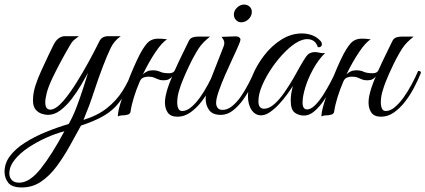

<svg xmlns="http://www.w3.org/2000/svg" viewBox="-122 -505 1870 844"><path d="M-26 319Q-70 319 -86 298Q-102 277 -102 250Q-102 212 -77.5 180Q-53 148 -12 122Q29 96 79 75.5Q129 55 180 40Q199 7 215 -35.5Q231 -78 244 -118.5Q257 -159 265 -185Q253 -163 234.5 -131.5Q216 -100 193 -70Q170 -40 143.5 -20Q117 0 88 0Q77 0 61.5 -5Q46 -10 34.5 -23.5Q23 -37 23 -64Q23 -96 34 -129.5Q45 -163 59 -193Q62 -199 71 -219Q80 -239 91.5 -263Q103 -287 112 -305Q123 -328 136.5 -337Q150 -346 163 -346H225Q218 -340 207.5 -332.5Q197 -325 188 -310Q161 -264 142.5 -229Q124 -194 110 -165Q90 -123 83.5 -96.5Q77 -70 77 -56Q77 -23 99 -23Q123 -23 157 -62Q185 -95 213.5 -140.5Q242 -186 268.5 -234.5Q295 -283 315 -324Q326 -346 354 -346H409Q380 -326 364.5 -294Q349 -262 330 -212Q309 -157 290 -98.5Q271 -40 245 22Q307 3 348.5 -30Q390 -63 416.5 -105Q443 -147 460 -193Q472 -193 472 -184Q449 -131 428.5 -95Q408 -59 383.5 -34Q359 -9 323.5 10Q288 29 234 47Q210 91 183.5 138.5Q157 186 126.5 227Q96 268 58.5 293.5Q21 319 -26 319ZM-37 298Q8 298 57 236.5Q106 175 161 72Q122 82 80 101Q38 120 1.5 144.5Q-35 169 -58 198Q-81 227 -81 258Q-81 274 -70.5 286Q-60 298 -37 298Z M452 -15Q451 -5 440.5 -1.5Q430 2 420 2Q404 2 396 7Q396 -13 407 -49.5Q418 -86 433.5 -128.5Q449 -171 465.5 -208.5Q482 -246 493 -267Q517 -311 533.5 -323Q550 -335 572 -335Q592 -335 600.5 -333.5Q609 -332 613 -332Q591 -320 561.5 -276Q532 -232 506 -178Q514 -186 524.5 -191Q535 -196 549 -196Q568 -196 582 -189.5Q596 -183 621 -183Q640 -183 646 -195Q662 -231 679 -265.5Q696 -300 707 -323Q713 -336 723.5 -340Q734 -344 747 -344H801Q784 -330 772.5 -318.5Q761 -307 750.5 -291Q740 -275 724 -245Q711 -220 693 -180Q675 -140 666 -109Q662 -98 659.5 -83Q657 -68 657 -55Q657 -39 662 -28Q667 -17 679 -17Q698 -17 718 -33.5Q738 -50 757 -76.5Q776 -103 792.5 -134Q809 -165 821 -193Q829 -193 831 -191Q833 -189 833 -184Q821 -154 803.5 -120.5Q786 -87 763.5 -58Q741 -29 714.5 -10.5Q688 8 658 8Q628 8 615.5 -10Q603 -28 603 -55Q603 -69 606.5 -85Q610 -101 615 -117Q619 -129 624 -142.5Q629 -156 635 -169Q629 -161 620 -156.5Q611 -152 597 -152Q583 -152 574 -156Q565 -160 555 -164Q545 -168 529 -168Q519 -168 508.5 -164Q498 -160 492 -146Q477 -111 466.5 -77Q456 -43 452 -15Z M849 0Q812 0 797 -21.5Q782 -43 782 -71Q782 -86 785.5 -101.5Q789 -117 794 -130L861 -301Q864 -309 864 -315Q864 -325 859 -332.5Q854 -340 852 -343L907 -345Q922 -346 928.5 -341.5Q935 -337 935 -331Q935 -325 928 -309Q918 -285 901 -249Q884 -213 867.5 -175Q851 -137 839.5 -104Q828 -71 828 -53Q828 -40 834.5 -31Q841 -22 857 -22Q878 -22 898.5 -38.5Q919 -55 937 -81Q955 -107 970.5 -137Q986 -167 997 -193Q1009 -193 1009 -184Q999 -159 983 -127Q967 -95 946.5 -66.5Q926 -38 901.5 -19Q877 0 849 0ZM938 -407Q925 -407 915.5 -417Q906 -427 906 -441Q906 -458 920 -471.5Q934 -485 951 -485Q965 -485 975 -476Q985 -467 985 -453Q985 -435 971 -421Q957 -407 938 -407Z M1214 3Q1191 3 1173.5 -10Q1156 -23 1156 -63Q1156 -80 1158.5 -95Q1161 -110 1165 -127Q1156 -112 1140 -90Q1124 -68 1104.5 -47Q1085 -26 1064.5 -12Q1044 2 1026 2Q1000 2 984 -21.5Q968 -45 968 -83Q968 -124 987 -171Q1006 -218 1039 -261Q1072 -304 1115 -331Q1158 -358 1205 -358Q1228 -358 1249 -350.5Q1270 -343 1286 -326Q1293 -319 1293 -310Q1293 -304 1288 -300Q1283 -296 1275 -298Q1264 -333 1228 -333Q1211 -333 1189 -322Q1162 -308 1131.5 -277.5Q1101 -247 1074.5 -208.5Q1048 -170 1031 -131Q1014 -92 1014 -60Q1014 -27 1039 -27Q1061 -27 1084.5 -48Q1108 -69 1129.5 -100.5Q1151 -132 1169 -163Q1187 -194 1197 -213Q1212 -240 1225 -258Q1238 -276 1262 -276Q1273 -276 1284 -273Q1295 -270 1307 -272Q1277 -242 1254.5 -201Q1232 -160 1220 -120.5Q1208 -81 1208 -54Q1208 -24 1228 -24Q1244 -24 1262.5 -42Q1281 -60 1298.5 -87.5Q1316 -115 1331 -143.5Q1346 -172 1355 -193Q1360 -193 1363.5 -192Q1367 -191 1367 -184Q1366 -180 1363.5 -175.5Q1361 -171 1356 -160Q1348 -144 1334 -117Q1320 -90 1301 -62.5Q1282 -35 1260 -16Q1238 3 1214 3Z M1347 -15Q1346 -5 1335.5 -1.5Q1325 2 1315 2Q1299 2 1291 7Q1291 -13 1302 -49.5Q1313 -86 1328.5 -128.5Q1344 -171 1360.5 -208.5Q1377 -246 1388 -267Q1412 -311 1428.5 -323Q1445 -335 1467 -335Q1487 -335 1495.5 -333.5Q1504 -332 1508 -332Q1486 -320 1456.5 -276Q1427 -232 1401 -178Q1409 -186 1419.5 -191Q1430 -196 1444 -196Q1463 -196 1477 -189.5Q1491 -183 1516 -183Q1535 -183 1541 -195Q1557 -231 1574 -265.5Q1591 -300 1602 -323Q1608 -336 1618.5 -340Q1629 -344 1642 -344H1696Q1679 -330 1667.5 -318.5Q1656 -307 1645.5 -291Q1635 -275 1619 -245Q1606 -220 1588 -180Q1570 -140 1561 -109Q1557 -98 1554.5 -83Q1552 -68 1552 -55Q1552 -39 1557 -28Q1562 -17 1574 -17Q1593 -17 1613 -33.5Q1633 -50 1652 -76.5Q1671 -103 1687.5 -134Q1704 -165 1716 -193Q1724 -193 1726 -191Q1728 -189 1728 -184Q1716 -154 1698.5 -120.5Q1681 -87 1658.5 -58Q1636 -29 1609.5 -10.5Q1583 8 1553 8Q1523 8 1510.5 -10Q1498 -28 1498 -55Q1498 -69 1501.5 -85Q1505 -101 1510 -117Q1514 -129 1519 -142.5Q1524 -156 1530 -169Q1524 -161 1515 -156.5Q1506 -152 1492 -152Q1478 -152 1469 -156Q1460 -160 1450 -164Q1440 -168 1424 -168Q1414 -168 1403.5 -164Q1393 -160 1387 -146Q1372 -111 1361.5 -77Q1351 -43 1347 -15Z"/></svg>

Font: Great Vibes
Style: Regular
Weight: 400
Designer: Robert E. Leuschke, Viktoriya Grabowska, Viviana Monsalve, Eben Sorkin
Foundry: Robert E. Leuschke
Version: Version 1.103; ttfautohint (v1.8.4.7-5d5b)